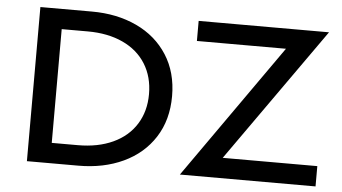

<svg xmlns="http://www.w3.org/2000/svg" viewBox="-48 -749 1476 829"><g transform="rotate(5 690.0 -334.0)"><path d="M695 -334Q695 -231 646.5 -155.5Q598 -80 512.5 -40Q427 0 318 0H95V-668H318Q427 -668 512.5 -628Q598 -588 646.5 -512.5Q695 -437 695 -334ZM595 -334Q595 -409 560 -465Q525 -521 460 -551Q395 -581 308 -581H195V-88H308Q395 -88 460 -118Q525 -148 560 -204Q595 -260 595 -334ZM936 -88H1346V0H758L1167 -581H781V-668H1346Z"/></g></svg>

Font: Madhuban
Style: Regular
Weight: 400
Designer: jaikishan Patel
Foundry: MagicType
Version: Version 1.000